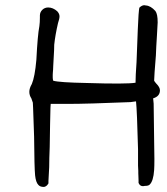

<svg xmlns="http://www.w3.org/2000/svg" viewBox="-20 -697 649 745"><path d="M515.6 -118.2Q511.7 -267.6 507.8 -303.7Q498 -302.7 486.3 -300.8Q317.4 -293.9 246.1 -293.9H176.8Q175.8 -284.2 175.8 -279.3Q175.8 -264.6 174.3 -212.4Q172.9 -160.2 172.9 -127Q171.9 -105.5 171.4 -83.5Q170.9 -61.5 170.9 -48.8Q168.9 -3.9 168 4.9V14.6L163.1 21.5Q156.2 28.3 149.4 28.3Q135.7 28.3 128.9 20.5Q119.1 10.7 116.2 -16.6Q113.3 -45.9 112.3 -167Q109.4 -261.7 108.4 -279.3Q107.4 -296.9 107.4 -298.8Q106.4 -301.8 104.5 -307.1Q102.5 -312.5 101.6 -315.4Q93.8 -327.1 93.8 -340.8Q93.8 -354.5 103.5 -371.1Q115.2 -398.4 121.1 -464.8Q126 -561.5 132.8 -595.7Q134.8 -610.4 134.8 -628.9Q134.8 -632.8 134.8 -636.7Q134.8 -649.4 144 -658.7Q153.3 -668 167 -668Q185.5 -668 202.1 -653.3Q210.9 -643.6 210.9 -633.8Q210.9 -624 205.1 -607.4Q194.3 -560.5 190.4 -523.4Q190.4 -505.9 188.5 -476.6Q186.5 -447.3 186.5 -439.9Q186.5 -432.6 186 -426.8Q185.5 -420.9 185.1 -416Q184.6 -411.1 184.6 -407.2Q184.6 -400.4 184.6 -396.5Q184.6 -389.6 186.5 -383.8Q210 -377 315.4 -375Q469.7 -370.1 505.9 -376Q505.9 -401.4 509.8 -456.1Q515.6 -616.2 517.6 -639.6Q519.5 -663.1 520.5 -666L521.5 -668Q531.2 -676.8 540 -676.8Q543 -676.8 545.9 -675.8Q564.5 -674.8 583 -654.3Q591.8 -642.6 591.8 -610.4Q591.8 -603.5 588.9 -558.1Q585.9 -512.7 585 -484.4V-483.4Q578.1 -399.4 578.1 -383.8Q580.1 -379.9 586.9 -372.1Q600.6 -358.4 600.6 -346.7Q600.6 -323.2 574.2 -315.4L576.2 -294.9Q578.1 -188.5 578.1 -151.4Q579.1 -108.4 579.1 -80.1Q579.1 -51.8 578.1 -37.1Q575.2 5.9 560.5 19.5Q555.7 24.4 541 24.4Q538.1 25.4 535.2 25.4Q523.4 25.4 518.6 14.6L517.6 12.7V2.9Q517.6 -3.9 517.1 -12.2Q516.6 -20.5 516.6 -24.9Q516.6 -29.3 516.6 -34.2Q516.6 -39.1 516.1 -43.9Q515.6 -48.8 515.6 -54.7Q515.6 -66.4 515.6 -79.1Z"/></svg>

Font: JasonHandwriting2
Style: SemiBold
Weight: 600
Version: Version 1.04.7